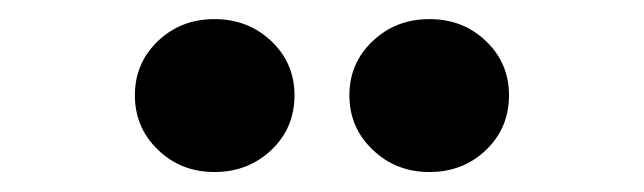

<svg xmlns="http://www.w3.org/2000/svg" viewBox="-20 -777 664 198"><path d="M422.9 -599.6Q388.2 -599.6 364.3 -622.6Q340.3 -645.5 340.3 -678.7Q340.3 -711.9 364.3 -734.6Q388.2 -757.3 422.9 -757.3Q457.5 -757.3 481.2 -734.6Q504.9 -711.9 504.9 -678.7Q504.9 -645 481.2 -622.3Q457.5 -599.6 422.9 -599.6ZM201.2 -599.6Q166.5 -599.6 142.8 -622.6Q119.1 -645.5 119.1 -678.7Q119.1 -711.9 142.8 -734.6Q166.5 -757.3 201.2 -757.3Q235.8 -757.3 259.8 -734.6Q283.7 -711.9 283.7 -678.7Q283.7 -645 259.8 -622.3Q235.8 -599.6 201.2 -599.6Z"/></svg>

Font: Inter 20pt ExtraBold
Style: Regular
Weight: 800
Version: Version 4.001;git-66647c0bb